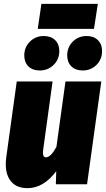

<svg xmlns="http://www.w3.org/2000/svg" viewBox="-20 -957 550 997"><path d="M10 -104Q10 -123 13 -144L67 -534H253L204 -178Q203 -172 203 -163Q203 -140 219 -140Q243 -140 273 -194L320 -534H506L432 0H270L272 -68Q206 20 123 20Q68 20 39 -13Q10 -46 10 -104ZM106 -669Q106 -712 135.5 -741Q165 -770 207 -770Q245 -770 266.5 -748.5Q288 -727 288 -692Q288 -649 258.5 -620Q229 -591 186 -591Q149 -591 127.5 -612.5Q106 -634 106 -669ZM329 -669Q329 -712 358 -741Q387 -770 430 -770Q467 -770 488.5 -748.5Q510 -727 510 -692Q510 -649 481 -620Q452 -591 409 -591Q372 -591 350.5 -612.5Q329 -634 329 -669ZM468 -807H176L195 -937H488Z"/></svg>

Font: Fira Sans Condensed Black
Style: Italic
Weight: 900
Width: 3
Italic angle: -8°
Designer: Carrois Corporate & Edenspiekermann AG
Foundry: Carrois Corporate GbR & Edenspiekermann AG
Version: Version 4.203